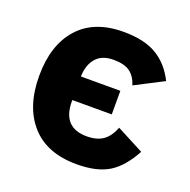

<svg xmlns="http://www.w3.org/2000/svg" viewBox="-103 -638 742 750"><g transform="rotate(20 267.5 -262.5)"><path d="M291 12Q167 12 101.5 -61.5Q36 -135 36 -263Q36 -391 101 -464Q166 -537 288 -537Q375 -537 427 -505.5Q479 -474 509 -413L391 -352Q380 -387 356.5 -404Q333 -421 288 -421Q241 -421 216.5 -393.5Q192 -366 190 -318V-316H354V-218H190V-213Q190 -104 291 -104Q333 -104 358.5 -122Q384 -140 399 -179L512 -120Q474 -49 424.5 -18.5Q375 12 291 12Z"/></g></svg>

Font: Anuphan
Style: Bold
Weight: 700
Designer: Mike Abbink, Paul van der Laan, Pieter van Rosmalen, Mint Tantisuwanna
Foundry: Bold Monday; Cadson Demak
Version: Version 3.002;hotconv 1.0.109;makeotfexe 2.5.65596